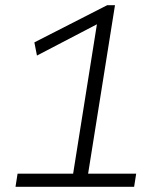

<svg xmlns="http://www.w3.org/2000/svg" viewBox="-20 -723 625 743"><path d="M40 0 48 -51H263L355 -629L123 -508L113 -559L395 -703H425L321 -51H507L499 0Z"/></svg>

Font: Georama ExtraCondensed Thin Light
Style: Italic
Weight: 300
Italic angle: -9°
Version: Version 1.001